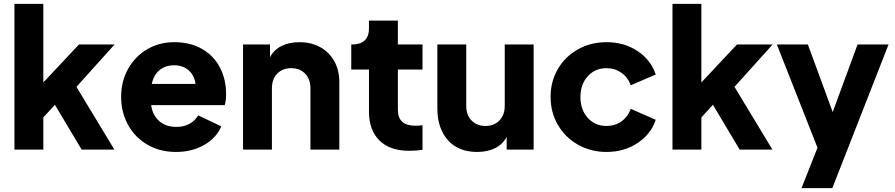

<svg xmlns="http://www.w3.org/2000/svg" viewBox="-20 -777 4645 997"><path d="M55 -757H205V-349L390 -546H575L377 -326L574 0H404L265 -233L205 -167V0H55Z M609 -274Q609 -354 645 -419Q681 -484 744 -521Q807 -558 884 -558Q968 -558 1029 -523Q1090 -488 1122 -426.5Q1154 -365 1154 -289Q1154 -252 1147 -231H765Q772 -179 806.5 -148.5Q841 -118 896 -118Q935 -118 964 -134Q993 -150 1009 -178L1129 -121Q1104 -61 1040.5 -24.5Q977 12 894 12Q810 12 745 -26Q680 -64 644.5 -129.5Q609 -195 609 -274ZM995 -341Q990 -385 960 -411.5Q930 -438 884 -438Q839 -438 808.5 -413Q778 -388 768 -341Z M1242 -546H1382V-480Q1403 -519 1442.5 -538.5Q1482 -558 1535 -558Q1596 -558 1643 -532Q1690 -506 1716 -459Q1742 -412 1742 -351V0H1592V-319Q1592 -366 1564.5 -394.5Q1537 -423 1492 -423Q1447 -423 1419.5 -394.5Q1392 -366 1392 -319V0H1242Z M1896 -197V-416H1804V-546H1809Q1851 -546 1873.5 -567Q1896 -588 1896 -630V-670H2046V-546H2174V-416H2046V-207Q2046 -165 2069 -144.5Q2092 -124 2139 -124Q2153 -124 2174 -127V1Q2141 6 2104 6Q2005 6 1950.5 -47.5Q1896 -101 1896 -197Z M2251 -215V-546H2401V-227Q2401 -180 2428.5 -151.5Q2456 -123 2501 -123Q2546 -123 2573.5 -151.5Q2601 -180 2601 -227V-546H2751V0H2611V-66Q2590 -27 2550.5 -7.5Q2511 12 2458 12Q2360 12 2305.5 -49.5Q2251 -111 2251 -215Z M2839 -274Q2839 -354 2877 -419Q2915 -484 2981.5 -521Q3048 -558 3129 -558Q3221 -558 3290.5 -512Q3360 -466 3385 -390L3255 -334Q3241 -375 3207 -399Q3173 -423 3129 -423Q3070 -423 3032 -381Q2994 -339 2994 -273Q2994 -207 3032 -165Q3070 -123 3129 -123Q3174 -123 3207.5 -147Q3241 -171 3255 -212L3385 -155Q3361 -81 3291 -34.5Q3221 12 3129 12Q3048 12 2981.5 -25.5Q2915 -63 2877 -128.5Q2839 -194 2839 -274Z M3472 -757H3622V-349L3807 -546H3992L3794 -326L3991 0H3821L3682 -233L3622 -167V0H3472Z M4225 -10 4014 -546H4175L4304 -195L4433 -546H4594L4302 200H4142Z"/></svg>

Font: Evergrow Sans 
Style: ExtraBold
Weight: 800
Foundry: 10Web
Version: Version 1.000